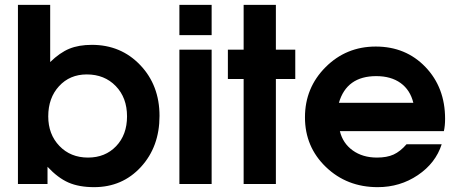

<svg xmlns="http://www.w3.org/2000/svg" viewBox="-20 -759 1884 792"><path d="M54 0V-739H187V-503Q227 -542 266 -558Q305 -574 359 -574Q479 -574 558.5 -490.5Q638 -407 638 -281Q638 -154 561.5 -70.5Q485 13 368 13Q306 13 262.5 -6Q219 -25 176 -71V0ZM343 -109Q414 -109 459 -156Q504 -203 504 -279Q504 -356 457.5 -404Q411 -452 338 -452Q268 -452 223.5 -403.5Q179 -355 179 -279Q179 -205 225 -157Q271 -109 343 -109Z M720 0V-554H853V0ZM720 -614V-739H853V-614Z M985 0V-433H920V-554H985V-739H1118V-554H1198V-433H1118V0Z M1657 -164H1802Q1777 -86 1703.5 -36.5Q1630 13 1538 13Q1411 13 1324.5 -70Q1238 -153 1238 -275Q1238 -397 1323 -482Q1408 -567 1530 -567Q1654 -567 1735 -482.5Q1816 -398 1816 -269Q1816 -240 1811 -218H1382Q1394 -168 1435 -138.5Q1476 -109 1535 -109Q1576 -109 1603.5 -121.5Q1631 -134 1657 -164ZM1378 -335H1685Q1672 -388 1632.5 -416.5Q1593 -445 1532 -445Q1410 -445 1378 -335Z"/></svg>

Font: Involve
Style: Bold
Weight: 700
Designer: Stefan Peev
Foundry: Context Ltd.
Version: Version 1.001